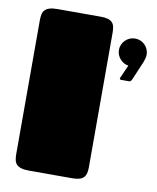

<svg xmlns="http://www.w3.org/2000/svg" viewBox="-88 -868 763 936"><g transform="rotate(10 293.5 -400.0)"><path d="M44.9 -731.9Q44.9 -748.5 47.9 -761.5Q50.8 -774.4 59.1 -782.7Q67.4 -791 82 -795.4Q96.7 -799.8 120.1 -799.8H334Q356.4 -799.8 370.1 -795.7Q383.8 -791.5 391.6 -783.2Q399.4 -774.9 402.1 -762.2Q404.8 -749.5 404.8 -732.4V-66.9Q404.8 -50.3 401.9 -37.8Q398.9 -25.4 391.1 -16.8Q383.3 -8.3 369.4 -4.2Q355.5 0 333 0H120.1Q96.7 0 82 -4.4Q67.4 -8.8 59.1 -17.1Q50.8 -25.4 47.9 -38.1Q44.9 -50.8 44.9 -67.9ZM449.7 -655.8Q449.7 -669.9 455.1 -682.4Q460.4 -694.8 470 -704.1Q479.5 -713.4 491.9 -718.8Q504.4 -724.1 518.6 -724.1Q532.7 -724.1 545.2 -718.8Q557.6 -713.4 566.9 -704.1Q576.2 -694.8 581.5 -682.4Q586.9 -669.9 586.9 -655.8Q586.9 -646.5 584.2 -637Q581.5 -627.4 578.6 -619.6L540 -528.3Q536.1 -521 533.7 -517.3Q531.2 -513.7 522.9 -513.7H487.3Q478.5 -513.7 478.5 -519.5Q478.5 -522.9 481 -526.9L508.3 -588.4Q496.1 -589.8 485.6 -595.9Q475.1 -602.1 467 -611.1Q459 -620.1 454.3 -631.6Q449.7 -643.1 449.7 -655.8Z"/></g></svg>

Font: Fascinate
Style: Regular
Weight: 900
Designer: Astigmatic (AOETI)
Foundry: Astigmatic (AOETI)
Version: Version 1.000